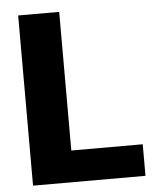

<svg xmlns="http://www.w3.org/2000/svg" viewBox="-52 -755 645 799"><g transform="rotate(-5 271.0 -355.5)"><path d="M225.1 -131.8H523.4V0H53.7V-710.9H225.1Z"/></g></svg>

Font: Vazir Black
Style: Black
Weight: 900
Designer: Saber Rastikerdar
Foundry: Saber Rastikerdar
Version: Version 30.0.0